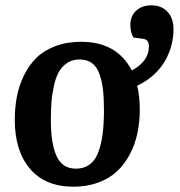

<svg xmlns="http://www.w3.org/2000/svg" viewBox="-20 -683 673 717"><path d="M35.2 -234.9Q35.2 -281.7 43.2 -323Q51.3 -364.3 69.8 -402.1Q88.4 -439.9 116.2 -467.3Q144 -494.6 186.8 -510.7Q229.5 -526.9 283.2 -526.9Q416.5 -526.9 472.2 -419.9Q536.1 -454.1 536.1 -509.8Q536.1 -535.6 514.2 -538.1L478 -543Q466.8 -563 466.8 -589.8Q466.8 -623 488.5 -643.1Q510.3 -663.1 544.9 -663.1Q583 -663.1 605.5 -639.2Q627.9 -615.2 627.9 -573.2Q627.9 -544.4 620.6 -515.6Q613.3 -486.8 597.9 -458.5Q582.5 -430.2 555.4 -405Q528.3 -379.9 492.2 -362.8Q502 -324.2 502 -273.9Q502 -227.5 493.2 -185.8Q484.4 -144 465.1 -107.2Q445.8 -70.3 417.2 -43.5Q388.7 -16.6 346.9 -1.2Q305.2 14.2 253.9 14.2Q148.9 14.2 92 -52.7Q35.2 -119.6 35.2 -234.9ZM263.2 -53.2Q294.9 -53.2 316.4 -70.1Q337.9 -86.9 348.9 -119.4Q359.9 -151.9 364 -188.5Q368.2 -225.1 368.2 -274.9Q368.2 -318.8 364.3 -350.3Q360.4 -381.8 350.8 -408.2Q341.3 -434.6 322.8 -447.8Q304.2 -460.9 276.9 -460.9Q250.5 -460.9 230.7 -447.8Q210.9 -434.6 199.5 -413.8Q188 -393.1 181.2 -361.8Q174.3 -330.6 172.1 -300.8Q169.9 -271 169.9 -233.9Q169.9 -147 191.2 -100.1Q212.4 -53.2 263.2 -53.2Z"/></svg>

Font: Literata Book
Style: Bold Italic
Weight: 700
Italic angle: -3°
Designer: Latin by Veronika Burian and Jose Scaglione. Greek by Irene Vlachou. Cyrillic by Vera Evstafieva
Foundry: TypeTogether
Version: Version 1.003;PS 001.003;hotconv 1.0.88;makeotf.lib2.5.64775